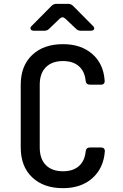

<svg xmlns="http://www.w3.org/2000/svg" viewBox="-20 -970 640 1000"><path d="M308 10Q207 10 147.5 -46.5Q88 -103 88 -202V-529Q88 -627 147.5 -683.5Q207 -740 308 -740Q402 -740 460.5 -689Q519 -638 525 -551Q527 -529 505 -529H449Q428 -529 426 -550Q421 -599 390.5 -625.5Q360 -652 308 -652Q251 -652 219 -620Q187 -588 187 -529V-202Q187 -142 219 -110Q251 -78 308 -78Q360 -78 390.5 -104.5Q421 -131 426 -180Q428 -202 449 -202H505Q527 -202 526 -181Q519 -93 460.5 -41.5Q402 10 308 10ZM157 -810Q143 -810 139.5 -818.5Q136 -827 146 -836L248 -939Q259 -950 274 -950H335Q350 -950 361 -939L463 -836Q473 -827 470 -818.5Q467 -810 453 -810H400Q385 -810 375 -821L320 -873Q305 -887 290 -872L237 -821Q227 -810 212 -810Z"/></svg>

Font: Pitagon Sans Mono Medium
Style: Regular
Weight: 500
Monospace: yes
Designer: Travis Tran
Foundry: Pitagon
Version: Version 1.001; ttfautohint (v1.8.4.7-5d5b);gftools[0.9.26]